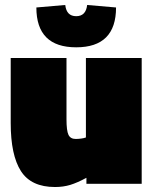

<svg xmlns="http://www.w3.org/2000/svg" viewBox="-20 -738 617 771"><path d="M23 -244V-505H247V-259Q247 -213 255 -196.5Q263 -180 284 -180Q294 -180 305.5 -181.5Q317 -183 325 -186V-505H549V0H327V-24Q290 -4 262 4.5Q234 13 201 13Q105 13 64 -51Q23 -115 23 -244ZM126 -708 242 -718Q247 -673 286 -673Q325 -673 330 -718L446 -708Q446 -548 286 -548Q126 -548 126 -708Z"/></svg>

Font: Cairo Black
Style: Regular
Weight: 900
Designer: Mohamed Gaber, Accademia di Belle Arti di Urbino and others
Foundry: Kief Type Foundry, Accademia di Belle Arti di Urbino and others
Version: Version 3.011